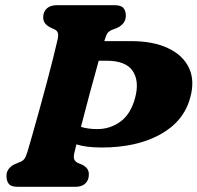

<svg xmlns="http://www.w3.org/2000/svg" viewBox="-20 -720 761 740"><path d="M266.5 -130.5Q262.5 -112.5 266.5 -104.8Q270.5 -97 279 -92.5L297 -85Q309.5 -78.5 316 -69.8Q322.5 -61 322.5 -47.5Q322.5 -26 309 -13Q295.5 0 271 0H49Q22.5 0 13.8 -11.5Q5 -23 5 -40.5Q4.5 -58 14.5 -70Q24.5 -82 37.5 -87.5L55.5 -95Q68 -99.5 74 -107.8Q80 -116 86 -135.5Q94 -162.5 106.2 -205.5Q118.5 -248.5 132.5 -299.2Q146.5 -350 160.2 -401.2Q174 -452.5 185 -496.8Q196 -541 202.5 -570Q205.5 -584 203 -593Q200.5 -602 189.5 -607L172.5 -615Q146.5 -628.5 146.5 -652.5Q146.5 -674 160 -687Q173.5 -700 199.5 -700H421Q447 -700 456 -688.8Q465 -677.5 465 -660Q465 -642 455 -630.2Q445 -618.5 431.5 -612.5L412 -605Q399.5 -599.5 394.2 -592.2Q389 -585 383.5 -566Q382.5 -563.5 382 -561.5H486Q570.5 -561.5 628 -534.2Q685.5 -507 708.5 -458Q731.5 -409 713 -343Q688 -251.5 597 -201.5Q506 -151.5 372 -151.5Q313 -151.5 274.5 -163.5Q268 -137 266.5 -130.5ZM353.5 -222.5Q403.5 -222 443.5 -250.8Q483.5 -279.5 500.5 -342Q518 -406 491.8 -446Q465.5 -486 390 -486H360.5Q344 -428 325.2 -357.5Q306.5 -287 292 -231Q305 -227 320 -224.8Q335 -222.5 353.5 -222.5Z"/></svg>

Font: Fraunces 72pt S100
Style: Bold Italic
Weight: 700
Italic angle: -16°
Version: Version 1.000; ttfautohint (v1.8.3)